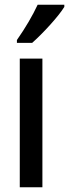

<svg xmlns="http://www.w3.org/2000/svg" viewBox="-20 -786 290 806"><path d="M250 -757V-766H138C117 -721 88 -671 51 -618V-606H115C158 -644 225 -716 250 -757ZM158 0V-540H63V0Z"/></svg>

Font: Noto Sans Armenian ExtraCondensed Medium
Style: Regular
Weight: 500
Width: 2
Designer: Monotype Design Team
Foundry: Monotype Imaging Inc.
Version: Version 2.008